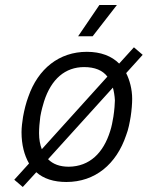

<svg xmlns="http://www.w3.org/2000/svg" viewBox="-20 -720 590 767"><path d="M447 -700H377L292 -575H350ZM484 -428 550 -501 515 -531 456 -466C426 -496 383 -513 327 -513C217 -513 132 -446 93 -333C84 -309 77 -281 72 -253C69 -233 66 -212 66 -192C66 -142 77 -100 96 -67L37 -2L71 27L125 -32C154 -6 195 7 245 7C360 7 445 -64 484 -180C493 -203 498 -230 502 -254C506 -280 508 -307 508 -325C508 -364 498 -400 484 -428ZM136 -188C136 -208 138 -231 141 -254C145 -278 152 -302 156 -315C185 -405 241 -452 316 -452C359 -452 390 -439 409 -414L147 -124C140 -142 136 -163 136 -188ZM420 -196C393 -109 338 -55 255 -54C219 -54 192 -64 172 -84L431 -370C435 -355 438 -338 439 -319C439 -308 437 -280 433 -254C430 -236 426 -214 420 -196Z"/></svg>

Font: Arthouse Owned
Style: Italic
Weight: 400
Italic angle: -10°
Designer: Jeremy Tribby
Foundry: Tribby Type
Version: Version 1.000;PS 001.000;hotconv 1.0.88;makeotf.lib2.5.64775